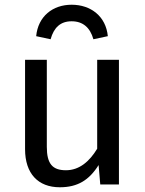

<svg xmlns="http://www.w3.org/2000/svg" viewBox="-20 -780 615 812"><path d="M86 -149C86 -46 141 12 233 12C308 12 357 -18 397 -82L404 0H483V-527H391V-151C359 -98 316 -60 259 -60C202 -60 178 -87 178 -159V-527H86ZM133 -627 194 -614C208 -664 236 -690 283 -690C330 -690 361 -664 375 -614L436 -627C428 -711 364 -760 283 -760C203 -760 141 -711 133 -627Z"/></svg>

Font: FiraGO Unicode
Style: Regular
Weight: 400
Designer: bBox Type
Foundry: bBox Type GmbH
Version: Version 1.001;PS 001.001;hotconv 1.0.88;makeotf.lib2.5.64775